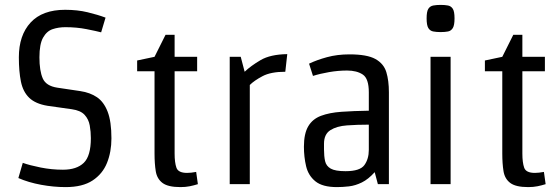

<svg xmlns="http://www.w3.org/2000/svg" viewBox="-20 -752 2288 784"><path d="M248 12Q199 12 147.5 2.5Q96 -7 55 -25L73 -87Q101 -77 146 -68Q191 -59 237 -59Q293 -59 322 -87Q351 -115 351 -188Q351 -214 346.5 -239.5Q342 -265 325.5 -283Q309 -301 273 -306L174 -320Q125 -328 99.5 -352.5Q74 -377 65.5 -418.5Q57 -460 57 -518Q57 -608 105 -660Q153 -712 246 -712Q296 -712 337.5 -702Q379 -692 411 -680L393 -620Q374 -625 333.5 -633Q293 -641 247 -641Q219 -641 195 -633Q171 -625 156 -598.5Q141 -572 141 -518Q141 -463 154.5 -432Q168 -401 214 -394L308 -380Q348 -374 376 -355Q404 -336 419.5 -296Q435 -256 435 -187Q435 -132 417 -87Q399 -42 358 -15Q317 12 248 12Z M656 -610H693V-520H785V-461H693V-125Q693 -88 700.5 -67Q708 -46 744 -46Q752 -46 761 -47Q770 -48 781 -50L788 0Q772 5 755 8.5Q738 12 717 12Q666 12 643.5 -5Q621 -22 616 -53Q611 -84 611 -125V-461H540V-505L611 -520Z M1000 0H918V-520H963L979 -459Q1004 -483 1044 -506.5Q1084 -530 1153 -531L1145 -459Q1086 -459 1052 -441Q1018 -423 1000 -405Z M1523 0 1510 -49Q1484 -20 1457.5 -7Q1431 6 1405 9Q1379 12 1356 12Q1297 12 1268 -11.5Q1239 -35 1230 -73Q1221 -111 1221 -153Q1221 -206 1238.5 -236Q1256 -266 1290.5 -279Q1325 -292 1374 -295.5Q1423 -299 1486 -300V-375Q1486 -431 1461.5 -447.5Q1437 -464 1397 -464Q1361 -464 1323.5 -457.5Q1286 -451 1258 -442L1242 -492Q1273 -507 1315 -518.5Q1357 -530 1407 -530Q1479 -530 1513 -511Q1547 -492 1557.5 -457.5Q1568 -423 1568 -375V0ZM1486 -140V-243Q1439 -243 1397 -240Q1355 -237 1329 -220.5Q1303 -204 1303 -165V-142Q1303 -114 1307.5 -94Q1312 -74 1330.5 -63.5Q1349 -53 1391 -53Q1450 -53 1468 -78Q1486 -103 1486 -140Z M1820 -520V0H1738V-520ZM1779 -732Q1797 -732 1809.5 -729.5Q1822 -727 1829 -716Q1836 -705 1836 -677Q1836 -649 1829 -637.5Q1822 -626 1809.5 -623.5Q1797 -621 1779 -621Q1762 -621 1749 -623.5Q1736 -626 1729 -637.5Q1722 -649 1722 -677Q1722 -705 1729 -716Q1736 -727 1749 -729.5Q1762 -732 1779 -732Z M2076 -610H2113V-520H2205V-461H2113V-125Q2113 -88 2120.5 -67Q2128 -46 2164 -46Q2172 -46 2181 -47Q2190 -48 2201 -50L2208 0Q2192 5 2175 8.5Q2158 12 2137 12Q2086 12 2063.5 -5Q2041 -22 2036 -53Q2031 -84 2031 -125V-461H1960V-505L2031 -520Z"/></svg>

Font: Strait
Style: Regular
Weight: 400
Designer: Eduardo Rodriguez Tunni
Foundry: Eduardo Rodriguez Tunni
Version: Version 1.002; ttfautohint (v1.8.4.7-5d5b);gftools[0.9.23]